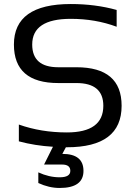

<svg xmlns="http://www.w3.org/2000/svg" viewBox="-20 -723 670 949"><path d="M241.7 2.4Q152.8 -2.9 73.2 -24.4V-107.4Q183.1 -68.4 310.5 -68.4Q490.7 -68.4 490.7 -200.2Q490.7 -312.5 357.9 -312.5H268.1Q48.8 -312.5 48.8 -502.9Q48.8 -703.1 329.6 -703.1Q451.7 -703.1 556.6 -673.8V-590.8Q451.7 -629.9 329.6 -629.9Q139.2 -629.9 139.2 -502.9Q139.2 -390.6 268.1 -390.6H357.9Q581.1 -390.6 581.1 -200.2Q581.1 4.9 310.5 4.9H305.7L288.1 37.6Q392.6 37.6 392.6 121.6Q392.6 206.1 274.9 206.1Q222.2 206.1 169.4 181.6V128.9Q222.2 153.3 274.9 153.3Q327.6 153.3 327.6 121.6Q327.6 90.3 287.1 90.3H197.8Z"/></svg>

Font: Sansation
Style: Regular
Weight: 400
Designer: Bernd Montag
Version: Version 1.301